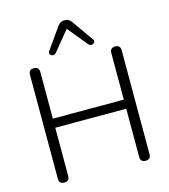

<svg xmlns="http://www.w3.org/2000/svg" viewBox="-135 -1050 1026 1163"><g transform="rotate(-15 378.5 -469.0)"><path d="M123 6Q91 6 91 -27V-678Q91 -711 123 -711Q156 -711 156 -678V-386H601V-678Q601 -711 634 -711Q666 -711 666 -678V-27Q666 6 634 6Q601 6 601 -27V-329H156V-27Q156 6 123 6ZM277 -767Q267 -756 255.5 -757.5Q244 -759 238.5 -768Q233 -777 242 -789L335 -921Q352 -944 378 -944Q404 -944 421 -921L514 -789Q523 -777 517.5 -768Q512 -759 500.5 -757.5Q489 -756 479 -767L378 -890Z"/></g></svg>

Font: Chiron GoRound TC L
Style: Regular
Weight: 300
Designer: Ryoko NISHIZUKA 西塚涼子 (kana, bopomofo & ideographs); Paul D. Hunt (Latin, Greek & Cyrillic); Sandoll Communications 산돌커뮤니
Foundry: Adobe
Version: Version 1.000;hotconv 1.1.1;makeotfexe 2.6.0